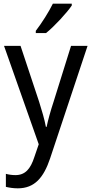

<svg xmlns="http://www.w3.org/2000/svg" viewBox="-20 -786 499 1046"><path d="M371 -756V-766H268C246 -721 208 -661 175 -618V-606H231C276 -642 346 -718 371 -756ZM2 -536 191 0 167 70C146 135 117 168 64 168C45 168 26 165 12 161V232C29 236 51 240 77 240C169 240 218 181 253 77L457 -536H367L272 -232C255 -181 241 -129 234 -95H230C222 -138 208 -184 193 -232L92 -536Z"/></svg>

Font: Noto Sans Lao UI SemCond
Style: Regular
Weight: 400
Width: 4
Designer: Monotype Design Team
Foundry: Monotype Imaging Inc.
Version: Version 2.000